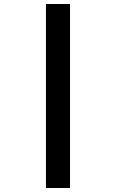

<svg xmlns="http://www.w3.org/2000/svg" viewBox="-20 -812 580 957"><path d="M209 -792H329V125H209Z"/></svg>

Font: Noto Sans Bengali ExtraBold
Style: Regular
Weight: 800
Designer: Jelle Bosma - Monotype Design Team
Foundry: Monotype Imaging Inc.
Version: Version 2.003; ttfautohint (v1.8.4.7-5d5b)